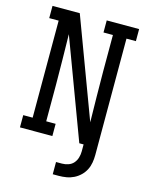

<svg xmlns="http://www.w3.org/2000/svg" viewBox="-137 -821 874 1122"><g transform="rotate(15 300.0 -260.0)"><path d="M294 215V141H330Q349 141 368 134.5Q387 128 399.5 113.5Q412 99 417.5 80Q423 61 423 42V0H397L173 -600Q174 -524 175.5 -447.5Q177 -371 177 -294V-74H234V0H38V-74H95V-661H38V-735H203L427 -135Q426 -211 424.5 -287.5Q423 -364 423 -441V-662H366V-735H562V-662H505V42Q505 65 501 88.5Q497 112 486.5 132.5Q476 153 459 169.5Q442 186 421 196.5Q400 207 376.5 211Q353 215 330 215Z"/></g></svg>

Font: Iosevka Plex Etoile
Style: Regular
Weight: 400
Designer: Belleve Invis
Foundry: Belleve Invis
Version: Version 25.1.1; ttfautohint (v1.8.4)